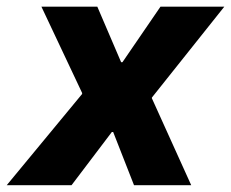

<svg xmlns="http://www.w3.org/2000/svg" viewBox="-53 -547 683 567"><path d="M342.8 0 281.2 -157.2H277.3L189.5 -270.5V-272.5L69.3 -527.3H234.4L304.7 -363.3H308.6L395.5 -258.8V-256.8L511.7 0ZM-33.2 0 189.5 -269.5V-271.5L304.7 -363.3H308.6L420.9 -527.3H609.4L395.5 -258.8V-256.8L281.2 -157.2H277.3L158.2 0Z"/></svg>

Font: Reddit Sans Black
Style: Italic
Weight: 900
Italic angle: -11.25°
Designer: Stephen Hutchings
Version: Version 1.013